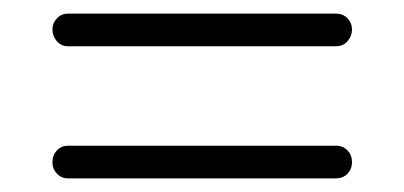

<svg xmlns="http://www.w3.org/2000/svg" viewBox="-20 -344 594 282"><path d="M80 -82Q70 -82 63.5 -89Q57 -96 57 -106Q57 -116 63.5 -123Q70 -130 80 -130H473Q484 -130 490.5 -123Q497 -116 497 -106Q497 -96 490.5 -89Q484 -82 473 -82ZM80 -276Q70 -276 63.5 -283.5Q57 -291 57 -301Q57 -310 63.5 -317Q70 -324 80 -324H473Q484 -324 490.5 -317Q497 -310 497 -301Q497 -291 490.5 -283.5Q484 -276 473 -276Z"/></svg>

Font: Kurewa Gothic CJK TC Regular
Style: Regular
Weight: 400
Designer: Max Yao
Foundry: Max-Everyday
Version: Version 1.071; ttfautohint (v1.8.3)